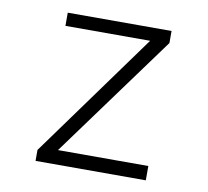

<svg xmlns="http://www.w3.org/2000/svg" viewBox="-65 -603 730 674"><g transform="rotate(10 300.0 -266.0)"><path d="M103 -39 426 -485H124V-532H494V-489L174 -51H496V0H103Z"/></g></svg>

Font: Noto Sans Mono UI Light
Style: Regular
Weight: 300
Monospace: yes
Designer: Monotype Design team
Foundry: Monotype Imaging Inc.
Version: Version 1.000